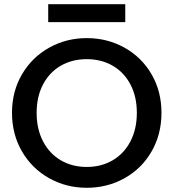

<svg xmlns="http://www.w3.org/2000/svg" viewBox="-20 -885 824 912"><path d="M37 -349Q37 -451 84.5 -532Q132 -613 213.5 -658.5Q295 -704 392 -704Q490 -704 571.5 -658.5Q653 -613 700 -532Q747 -451 747 -349Q747 -247 700 -165.5Q653 -84 571.5 -38.5Q490 7 392 7Q295 7 213.5 -38.5Q132 -84 84.5 -165.5Q37 -247 37 -349ZM630 -349Q630 -426 599.5 -484Q569 -542 515 -573Q461 -604 392 -604Q323 -604 269 -573Q215 -542 184.5 -484Q154 -426 154 -349Q154 -272 184.5 -213.5Q215 -155 269 -123.5Q323 -92 392 -92Q461 -92 515 -123.5Q569 -155 599.5 -213.5Q630 -272 630 -349ZM575 -865V-780H209V-865Z"/></svg>

Font: Poppins-tnum Medium
Style: Regular
Weight: 500
Designer: Ninad Kale (Devanagari), Jonny Pinhorn (Latin)
Foundry: Indian Type Foundry
Version: Version 4.004